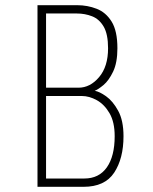

<svg xmlns="http://www.w3.org/2000/svg" viewBox="-20 -720 590 740"><path d="M124.5 0V-700H277.5Q317 -700 352.5 -686.2Q388 -672.5 410.2 -636.8Q432.5 -601 432.5 -534Q432.5 -478.5 416 -444Q399.5 -409.5 378.8 -392.2Q358 -375 345 -370Q362.5 -367.5 388.8 -349Q415 -330.5 435.5 -293Q456 -255.5 456 -195Q456 -109 420 -54.5Q384 0 302 0ZM157.5 -382H282.5Q327.5 -382 362 -422.8Q396.5 -463.5 396.5 -534Q396.5 -588.5 379.5 -617.5Q362.5 -646.5 335 -657.2Q307.5 -668 276 -668H157.5ZM157.5 -32H305Q361.5 -32 391.8 -75Q422 -118 422 -195Q422 -249.5 402.2 -283.5Q382.5 -317.5 353.2 -333.8Q324 -350 295.5 -350H157.5Z"/></svg>

Font: Trispace SemiCondensed Thin
Style: Regular
Weight: 100
Width: 4
Designer: Tyler Finck
Foundry: Etcetera Type Company
Version: Version 1.210; ttfautohint (v1.8.3)